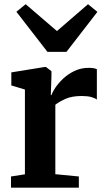

<svg xmlns="http://www.w3.org/2000/svg" viewBox="-20 -870 492 890"><path d="M31 0V-52L95.5 -62V-455L32.5 -474V-534.5L187 -559.5H193L218.5 -540V-517L215.5 -429L218.5 -429.5Q222.5 -442 236.2 -463Q250 -484 272.5 -505.2Q295 -526.5 325 -541Q355 -555.5 391.5 -555.5Q405 -555.5 414 -553.8Q423 -552 429 -549.5V-408.5Q420 -415.5 403 -420.2Q386 -425 358.5 -425Q313 -425 283.2 -411.5Q253.5 -398 236.5 -384.5V-62.5L345.5 -52V0ZM99 -850.5 244 -726 388 -850.5 431.5 -815 288 -629.5H200L56 -815.5Z"/></svg>

Font: Merriweather Text Regular
Style: Bold
Weight: 700
Designer: Eben Sorkin
Foundry: Eben Sorkin
Version: Version 2.100; ttfautohint (v1.7.19-72a1) -l 8 -r 50 -G 200 